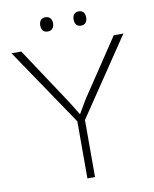

<svg xmlns="http://www.w3.org/2000/svg" viewBox="-103 -1063 912 1140"><g transform="rotate(-10 352.5 -493.0)"><path d="M631.8 -810.1H689.9L376 -344.2V0H330.1V-344.2L15.1 -810.1H74.2L301.8 -465.8L353 -382.8L401.9 -465.8ZM211.9 -942.9Q211.9 -962.9 221.9 -974.4Q231.9 -985.8 250 -985.8Q268.6 -985.8 278.8 -974.4Q289.1 -962.9 289.1 -942.9Q289.1 -922.9 278.8 -911.4Q268.6 -899.9 250 -899.9Q231.4 -899.9 221.7 -911.1Q211.9 -922.4 211.9 -942.9ZM488.8 -942.9Q488.8 -922.9 479 -911.4Q469.2 -899.9 451.2 -899.9Q432.6 -899.9 422.9 -911.1Q413.1 -922.4 413.1 -942.9Q413.1 -963.4 422.9 -974.6Q432.6 -985.8 451.2 -985.8Q469.7 -985.8 479.2 -974.6Q488.8 -963.4 488.8 -942.9Z"/></g></svg>

Font: Sinkin Sans 200 X Light
Style: Regular
Weight: 200
Designer: Keith Bates
Foundry: K-Type
Version: Sinkin Sans (version 1.0)  by Keith Bates   •   © 2014   www